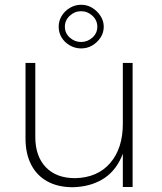

<svg xmlns="http://www.w3.org/2000/svg" viewBox="-20 -784 681 805"><path d="M128 -210Q128 -129 172 -83Q216 -37 295 -37Q389 -39 442 -100.5Q495 -162 495 -265H515Q515 -181 487.5 -121.5Q460 -62 408.5 -31.5Q357 -1 286 1Q223 1 178.5 -23.5Q134 -48 110.5 -94Q87 -140 87 -203V-520H128ZM495 -520H536V0H495ZM320 -764Q346 -764 367 -751Q388 -738 401.5 -717Q415 -696 415 -672Q415 -647 401.5 -626.5Q388 -606 367 -593.5Q346 -581 320 -581Q295 -581 273 -593.5Q251 -606 238.5 -626.5Q226 -647 226 -672Q226 -696 238.5 -717Q251 -738 273 -751Q295 -764 320 -764ZM320 -737Q293 -737 272.5 -718Q252 -699 252 -672Q252 -645 272.5 -626.5Q293 -608 320 -608Q347 -608 367.5 -626.5Q388 -645 388 -672Q388 -699 367.5 -718Q347 -737 320 -737Z"/></svg>

Font: Alexandria ExtraLight
Style: Regular
Weight: 250
Designer: Mohamed Gaber
Foundry: Kief Type Foundry
Version: Version 5.100